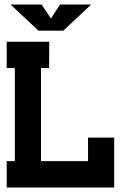

<svg xmlns="http://www.w3.org/2000/svg" viewBox="-20 -833 537 853"><path d="M26.9 -813H165L206.1 -751L247.1 -813H385.3L261.2 -696.8H150.9ZM9.8 0V-117.2H45.9V-530.8H9.8V-647.5H198.7L198.2 -530.8H162.1V-117.2H371.1V-221.7H487.3V0Z"/></svg>

Font: Sangha Kali
Style: Regular
Weight: 400
Designer: Seslavinskaya Anna
Foundry: Popkern
Version: Version 2.000;PS 002.000;hotconv 1.0.88;makeotf.lib2.5.64775